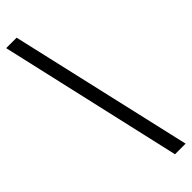

<svg xmlns="http://www.w3.org/2000/svg" viewBox="-300 -754 870 870"><g transform="rotate(-45 134.5 -319.5)"><path d="M201 121H269L67 -760H0Z"/></g></svg>

Font: Noto Serif Georgian SemiCondensed Bold
Style: Regular
Weight: 700
Width: 4
Designer: Monotype Design Team, Akaki Razmadze
Foundry: Google LLC
Version: Version 2.003